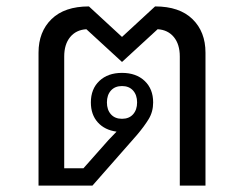

<svg xmlns="http://www.w3.org/2000/svg" viewBox="-20 -578 760 598"><path d="M100 -414Q100 -479 140.5 -518.5Q181 -558 257 -558L360 -463L463 -558Q539 -558 579.5 -518.5Q620 -479 620 -414V0H540V-402Q540 -440 521.5 -462.5Q503 -485 471 -487L360 -385L249 -487Q217 -485 198.5 -462.5Q180 -440 180 -402V-54H240L318 -142L343 -168Q306 -173 284.5 -197Q263 -221 263 -259Q263 -301 289.5 -326Q316 -351 360 -351Q404 -351 430.5 -326Q457 -301 457 -259Q457 -230 443 -207Q429 -184 406 -157L268 0H100ZM360 -208Q382 -208 394.5 -222Q407 -236 407 -259Q407 -282 394.5 -296Q382 -310 360 -310Q338 -310 325.5 -296Q313 -282 313 -259Q313 -236 325.5 -222Q338 -208 360 -208Z"/></svg>

Font: IBM Plex Sans Thai Looped
Style: Regular
Weight: 400
Designer: Mike Abbink, Paul van der Laan, Pieter van Rosmalen, Ben Mitchell, Mark Frömberg
Foundry: Bold Monday
Version: Version 1.1